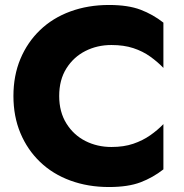

<svg xmlns="http://www.w3.org/2000/svg" viewBox="-20 -736 741 772"><path d="M218 -350Q218 -415 247 -461Q276 -507 323.5 -531Q371 -555 428 -555Q478 -555 516 -542.5Q554 -530 584 -508.5Q614 -487 637 -463V-645Q595 -678 545 -697Q495 -716 418 -716Q334 -716 263 -690Q192 -664 141 -615Q90 -566 62 -499Q34 -432 34 -350Q34 -268 62 -201Q90 -134 141 -85Q192 -36 263 -10Q334 16 418 16Q495 16 545 -3Q595 -22 637 -55V-237Q614 -213 584 -192Q554 -171 516 -158Q478 -145 428 -145Q371 -145 323.5 -169Q276 -193 247 -239.5Q218 -286 218 -350Z"/></svg>

Font: Jost
Style: Bold
Weight: 700
Version: Version 3.710